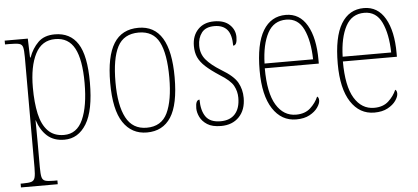

<svg xmlns="http://www.w3.org/2000/svg" viewBox="-52 -657 2198 1009"><g transform="rotate(-5 1047.0 -153.0)"><path d="M20 240V220H33Q63 220 77 215.5Q91 211 95.5 195Q100 179 100 143V-441Q100 -476 96 -492Q92 -508 76.5 -512Q61 -516 26 -516H2V-536H124L127 -436H130Q147 -483 179 -514.5Q211 -546 267 -546Q348 -546 388.5 -483Q429 -420 429 -279Q429 -130 386 -60Q343 10 270 10Q214 10 179.5 -21Q145 -52 128 -105H127Q127 -88 127.5 -58Q128 -28 128 14V143Q128 179 132 195Q136 211 150 215.5Q164 220 194 220H214V240ZM270 -15Q338 -15 369.5 -85.5Q401 -156 401 -278Q401 -401 369 -461Q337 -521 267 -521Q196 -521 162 -455Q128 -389 128 -277Q128 -198 141 -139Q154 -80 185.5 -47.5Q217 -15 270 -15Z M705 10Q625 10 580 -57Q535 -124 535 -267Q535 -406 577.5 -474Q620 -542 708 -542Q875 -542 875 -267Q875 -123 832 -56.5Q789 10 705 10ZM706 -15Q784 -15 815.5 -81Q847 -147 847 -267Q847 -393 815 -455Q783 -517 707 -517Q628 -517 595.5 -454.5Q563 -392 563 -267Q563 -145 597.5 -80Q632 -15 706 -15Z M1096 10Q1050 10 1023.5 -7Q997 -24 985.5 -48Q974 -72 974 -94Q974 -138 995 -138Q995 -80 1018 -47.5Q1041 -15 1096 -15Q1146 -15 1172.5 -45Q1199 -75 1199 -130Q1199 -164 1183 -193.5Q1167 -223 1112 -257Q1066 -287 1039.5 -311.5Q1013 -336 1001.5 -361.5Q990 -387 990 -421Q990 -475 1021.5 -508Q1053 -541 1107 -541Q1160 -541 1188.5 -514Q1217 -487 1217 -449Q1217 -405 1196 -405Q1196 -463 1173.5 -489.5Q1151 -516 1106 -516Q1060 -516 1039 -488.5Q1018 -461 1018 -420Q1018 -377 1044 -346Q1070 -315 1122 -283Q1186 -245 1206.5 -208.5Q1227 -172 1227 -127Q1227 -64 1191.5 -27Q1156 10 1096 10Z M1493 10Q1415 10 1369 -60.5Q1323 -131 1323 -262Q1323 -403 1365 -472.5Q1407 -542 1485 -542Q1558 -542 1597 -474.5Q1636 -407 1636 -291V-272H1351Q1351 -142 1389.5 -78.5Q1428 -15 1494 -15Q1541 -15 1569.5 -41Q1598 -67 1612 -100Q1621 -95 1621 -79Q1621 -63 1606.5 -42Q1592 -21 1563.5 -5.5Q1535 10 1493 10ZM1608 -297Q1606 -395 1577 -456Q1548 -517 1485 -517Q1419 -517 1387 -457.5Q1355 -398 1352 -297Z M1905 10Q1827 10 1781 -60.5Q1735 -131 1735 -262Q1735 -403 1777 -472.5Q1819 -542 1897 -542Q1970 -542 2009 -474.5Q2048 -407 2048 -291V-272H1763Q1763 -142 1801.5 -78.5Q1840 -15 1906 -15Q1953 -15 1981.5 -41Q2010 -67 2024 -100Q2033 -95 2033 -79Q2033 -63 2018.5 -42Q2004 -21 1975.5 -5.5Q1947 10 1905 10ZM2020 -297Q2018 -395 1989 -456Q1960 -517 1897 -517Q1831 -517 1799 -457.5Q1767 -398 1764 -297Z"/></g></svg>

Font: Noto Serif Sinhala Condensed Thin
Style: Regular
Weight: 100
Width: 3
Designer: Jelle Bosma - Monotype Design Team
Foundry: Monotype Imaging Inc.
Version: Version 2.007; ttfautohint (v1.8.4.7-5d5b)